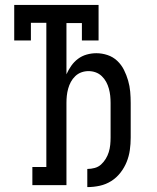

<svg xmlns="http://www.w3.org/2000/svg" viewBox="-20 -755 640 783"><path d="M336 8V-66Q351 -66 366 -70Q381 -74 392 -84Q403 -94 411 -107Q419 -120 423.5 -134.5Q428 -149 429.5 -164Q431 -179 431 -194V-335Q431 -350 429.5 -364.5Q428 -379 424 -393.5Q420 -408 413 -421Q406 -434 395 -444.5Q384 -455 370 -460Q356 -465 341 -465Q326 -465 312 -460Q298 -455 287 -444.5Q276 -434 269 -421Q262 -408 258 -393.5Q254 -379 252.5 -364.5Q251 -350 251 -335V0H112V-74H169V-662H106V-590H38V-735H382V-590H314V-661H251V-452Q259 -470 270.5 -486.5Q282 -503 298 -515Q314 -527 333.5 -532.5Q353 -538 373 -538Q396 -538 418.5 -530.5Q441 -523 458 -507Q475 -491 485.5 -470Q496 -449 502.5 -426.5Q509 -404 511 -381Q513 -358 513 -335V-194Q513 -168 509.5 -143Q506 -118 496.5 -94.5Q487 -71 471 -50.5Q455 -30 433.5 -16.5Q412 -3 387 2.5Q362 8 336 8Z"/></svg>

Font: Iosevka Slab Extended
Style: Regular
Weight: 400
Width: 7
Monospace: yes
Designer: Belleve Invis
Foundry: Belleve Invis
Version: Version 11.1.1; ttfautohint (v1.8.3)